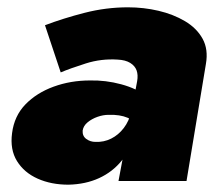

<svg xmlns="http://www.w3.org/2000/svg" viewBox="-20 -495 603 525"><path d="M206 -138Q208 -151 219.5 -160.5Q231 -170 246.5 -175.5Q262 -181 277 -181Q308 -182 329 -173Q350 -164 369 -147L380 -232Q354 -253 311.5 -264.5Q269 -276 226 -275Q173 -275 126.5 -258Q80 -241 49.5 -209.5Q19 -178 13 -131Q7 -86 26.5 -54.5Q46 -23 83 -6.5Q120 10 167 10Q214 9 251 -8Q288 -25 313 -56Q338 -87 347 -129L339 -190Q333 -164 318.5 -145Q304 -126 284 -116Q264 -106 241 -107Q227 -107 216 -115Q205 -123 206 -138ZM146 -297Q172 -308 214.5 -321.5Q257 -335 302 -332Q323 -331 336 -323Q349 -315 353.5 -302.5Q358 -290 355 -273L304 0H490L543 -320Q550 -360 534 -389Q518 -418 486 -437Q454 -456 413.5 -465.5Q373 -475 330 -475Q270 -475 211.5 -460Q153 -445 103 -426Z"/></svg>

Font: Jost Black
Style: Italic
Weight: 900
Italic angle: -5°
Version: Version 3.710